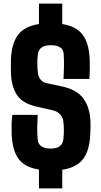

<svg xmlns="http://www.w3.org/2000/svg" viewBox="-20 -940 564 1070"><path d="M197 -920H327V-806Q404 -794 440 -747Q476 -700 480 -610Q481 -588 480.5 -557Q480 -526 478 -500H334Q336 -535 336.5 -569.5Q337 -604 335 -638Q333 -688 263 -688Q197 -688 191 -638Q185 -587 191 -535Q193 -515 205 -498Q217 -481 242 -476L323 -459Q408 -441 444.5 -391Q481 -341 484 -264Q485 -247 484.5 -227.5Q484 -208 483 -191Q479 -100 442.5 -53Q406 -6 327 6V110H197V5Q120 -7 84.5 -53.5Q49 -100 45 -191Q44 -215 44.5 -245.5Q45 -276 49 -300H190Q188 -263 187.5 -227.5Q187 -192 190 -163Q195 -112 263 -112Q327 -112 333 -163Q339 -214 333 -264Q331 -285 315 -302.5Q299 -320 275 -325L183 -346Q104 -364 73.5 -412Q43 -460 41 -535Q40 -575 41 -610Q45 -700 81.5 -747Q118 -794 197 -806Z"/></svg>

Font: Big Shoulders Text Black
Style: Regular
Weight: 900
Designer: Patric King
Foundry: XO Type Co
Version: Version 1.000; ttfautohint (v1.8.2)